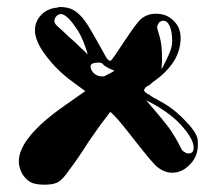

<svg xmlns="http://www.w3.org/2000/svg" viewBox="-20 -583 602 533"><path d="M385.7 -304.7C426.8 -284.2 459 -261.7 482.4 -236.3C505.9 -210 517.6 -189.5 517.6 -172.9C517.6 -162.1 512.7 -157.2 503.9 -157.2H500C497.1 -158.2 494.1 -159.2 490.2 -162.1C487.3 -164.1 484.4 -167 482.4 -171.9C470.7 -195.3 459 -214.8 447.3 -230.5C435.5 -246.1 415 -270.5 385.7 -304.7ZM253.9 -409.2C260.7 -409.2 264.6 -407.2 266.6 -404.3C266.6 -402.3 271.5 -399.4 280.3 -394.5C284.2 -392.6 290 -389.6 297.9 -386.7C296.9 -385.7 293.9 -384.8 291 -382.8C288.1 -380.9 285.2 -378.9 283.2 -378.9C281.2 -377 279.3 -376 276.4 -375C273.4 -373 271.5 -372.1 268.6 -371.1C265.6 -371.1 263.7 -371.1 260.7 -371.1C253.9 -371.1 247.1 -374 240.2 -379.9C234.4 -386.7 231.4 -392.6 231.4 -397.5C230.5 -405.3 238.3 -409.2 253.9 -409.2ZM429.7 -424.8C429.7 -447.3 427.7 -465.8 422.9 -482.4L416 -505.9C416 -510.7 418 -514.6 420.9 -519.5C423.8 -523.4 428.7 -525.4 433.6 -525.4C444.3 -525.4 452.1 -514.6 456.1 -493.2C457 -487.3 458 -479.5 458 -470.7C458 -460 456.1 -449.2 451.2 -437.5C447.3 -427.7 439.5 -411.1 428.7 -390.6C428.7 -395.5 428.7 -402.3 429.7 -410.2C429.7 -417 429.7 -421.9 429.7 -424.8ZM149.4 -543.9C153.3 -543.9 158.2 -542 164.1 -537.1C170.9 -532.2 178.7 -523.4 189.5 -507.8C200.2 -494.1 209 -475.6 216.8 -453.1C219.7 -444.3 222.7 -436.5 223.6 -431.6L213.9 -441.4C207 -447.3 200.2 -454.1 192.4 -461.9C183.6 -469.7 177.7 -475.6 173.8 -478.5C170.9 -481.4 165 -486.3 156.2 -495.1C146.5 -503.9 139.6 -509.8 135.7 -513.7C132.8 -517.6 130.9 -521.5 130.9 -524.4C130.9 -529.3 132.8 -534.2 136.7 -538.1C139.6 -542 144.5 -543.9 149.4 -543.9ZM236.3 -492.2C221.7 -518.6 208 -537.1 195.3 -546.9C182.6 -558.6 166 -563.5 147.5 -563.5C145.5 -563.5 143.6 -563.5 140.6 -562.5C138.7 -561.5 136.7 -561.5 135.7 -561.5C119.1 -559.6 104.5 -552.7 93.8 -541C83 -529.3 77.1 -515.6 77.1 -499C77.1 -494.1 77.1 -490.2 78.1 -487.3C82 -466.8 93.8 -444.3 115.2 -418.9C134.8 -393.6 161.1 -370.1 191.4 -348.6L216.8 -330.1L161.1 -291C75.2 -231.4 32.2 -178.7 32.2 -134.8C32.2 -124 35.2 -113.3 41 -101.6C46.9 -91.8 54.7 -83 63.5 -78.1C71.3 -73.2 85 -70.3 103.5 -70.3C119.1 -70.3 131.8 -72.3 140.6 -77.1C148.4 -81.1 160.2 -92.8 173.8 -113.3C189.5 -133.8 206.1 -158.2 224.6 -187.5C244.1 -215.8 259.8 -238.3 271.5 -252.9L286.1 -272.5L297.9 -261.7C302.7 -256.8 322.3 -234.4 355.5 -191.4C387.7 -150.4 408.2 -126 416 -120.1C428.7 -109.4 443.4 -103.5 458 -103.5C476.6 -103.5 493.2 -111.3 507.8 -127C522.5 -141.6 529.3 -160.2 529.3 -182.6C529.3 -189.5 529.3 -194.3 528.3 -198.2C525.4 -210.9 513.7 -228.5 492.2 -250C469.7 -273.4 447.3 -290 424.8 -301.8C421.9 -303.7 418 -305.7 413.1 -308.6C408.2 -310.5 405.3 -312.5 402.3 -314.5C399.4 -316.4 396.5 -318.4 394.5 -320.3C390.6 -321.3 388.7 -322.3 387.7 -324.2L383.8 -326.2C382.8 -328.1 381.8 -329.1 380.9 -330.1C379.9 -331.1 379.9 -332 379.9 -333C379.9 -334 379.9 -334 380.9 -335C380.9 -335.9 380.9 -336.9 382.8 -337.9C382.8 -338.9 383.8 -339.8 384.8 -340.8C385.7 -341.8 386.7 -342.8 388.7 -343.8C390.6 -344.7 392.6 -345.7 394.5 -346.7C395.5 -347.7 397.5 -348.6 400.4 -351.6C402.3 -353.5 404.3 -355.5 406.2 -356.4C456.1 -391.6 481.4 -431.6 481.4 -477.5C481.4 -498 474.6 -513.7 460.9 -526.4C448.2 -539.1 431.6 -544.9 413.1 -544.9C395.5 -544.9 379.9 -539.1 367.2 -526.4C359.4 -517.6 344.7 -498 324.2 -466.8C303.7 -435.5 292 -418.9 289.1 -416C288.1 -415 286.1 -414.1 285.2 -414.1C282.2 -414.1 277.3 -418.9 272.5 -427.7C267.6 -437.5 254.9 -459 236.3 -492.2Z"/></svg>

Font: Puffy Slushy
Style: Regular
Weight: 400
Designer: Intuisi Creative
Foundry: Intuisi Creative
Version: Version 001.000